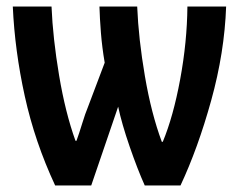

<svg xmlns="http://www.w3.org/2000/svg" viewBox="-20 -565 738 585"><path d="M551 -545Q550 -437 529 -323.5Q508 -210 476 -133H473Q441 -219 421.5 -333Q402 -447 398 -545H283Q284 -509 287.5 -465Q291 -421 299 -374L248 -239Q240 -220 230.5 -189Q221 -158 213 -136H210Q179 -222 160 -335.5Q141 -449 137 -545H19Q25 -411 55.5 -272Q86 -133 148 0H258L340 -240Q351 -188 375 -118.5Q399 -49 421 0H530Q583 -113 623.5 -259Q664 -405 669 -545Z"/></svg>

Font: Noto Sans UI Condensed
Style: Bold
Weight: 700
Width: 3
Designer: Monotype Design Team
Foundry: Monotype Imaging Inc.
Version: 1.001